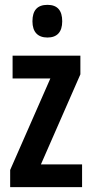

<svg xmlns="http://www.w3.org/2000/svg" viewBox="-20 -773 379 793"><path d="M176 -753C134 -753 114 -730 114 -685C114 -641 136 -618 176 -618C216 -618 237 -641 237 -685C237 -729 218 -753 176 -753ZM319 0V-94H149L312 -466V-543H32V-449H188L22 -71V0Z"/></svg>

Font: Noto Sans Georgian ExtraCondensed SemiBold
Style: Regular
Weight: 600
Width: 2
Designer: Monotype Design Team, Akaki Razmadze
Foundry: Google LLC
Version: Version 2.005